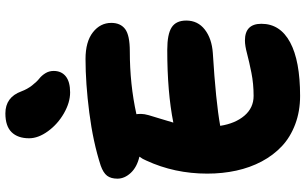

<svg xmlns="http://www.w3.org/2000/svg" viewBox="-234 -860 1151 724"><g transform="rotate(-90 342.0 -498.5)"><path d="M355 -810.1Q316.9 -810.1 276.1 -833.5Q235.4 -856.9 208.7 -893.6Q182.1 -930.2 182.1 -964.8Q182.1 -1007.3 205.1 -1030.8Q228 -1054.2 275.9 -1054.2Q336.9 -1054.2 358.9 -994.1Q367.2 -971.7 381.3 -953.6Q395.5 -935.5 407 -926.5Q418.5 -917.5 427.2 -903.6Q436 -889.6 436 -872.1Q436 -842.8 415.5 -826.4Q395 -810.1 355 -810.1ZM341.8 57.1Q283.7 57.1 235.1 38.8Q186.5 20.5 152.3 -11.5Q118.2 -43.5 94.7 -87.6Q71.3 -131.8 60.1 -183.6Q48.8 -235.4 48.8 -293Q48.8 -416.5 98.1 -522.9Q103.5 -536.6 112.8 -548.8Q73.2 -558.1 51.5 -581.5Q29.8 -605 29.8 -631.8Q29.8 -656.2 40.8 -670.7Q51.8 -685.1 79.1 -694.8Q168 -723.6 278.8 -737.8Q389.6 -752 481 -752Q546.4 -752 581.8 -724.1Q617.2 -696.3 617.2 -654.8Q617.2 -620.1 593.8 -602.5Q570.3 -585 509.8 -585Q385.7 -585 272.9 -560.1Q273.9 -555.2 273.9 -542Q273.9 -530.8 269.3 -514.2Q264.6 -497.6 255.9 -470Q247.1 -442.4 241.2 -420.9Q356 -443.8 515.1 -443.8Q574.7 -443.8 600.3 -427.2Q626 -410.6 626 -372.1Q626 -328.6 592 -302.2Q558.1 -275.9 503.9 -272Q320.3 -260.7 229 -244.1Q237.8 -187.5 267.3 -152.8Q296.9 -118.2 341.8 -118.2Q387.7 -118.2 429.2 -126.5Q470.7 -134.8 501 -142.8Q531.2 -150.9 550.8 -150.9Q613.8 -150.9 613.8 -88.9Q613.8 -18.1 543.9 19.5Q474.1 57.1 341.8 57.1Z"/></g></svg>

Font: Shantell Sans Irregular
Style: Regular
Weight: 800
Designer: Stephen Nixon, Anya Danilova, Shantell Martin
Foundry: Arrow Type
Version: Version 1.006;[9816181b4]